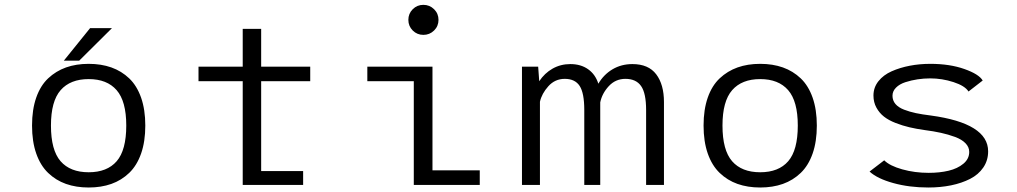

<svg xmlns="http://www.w3.org/2000/svg" viewBox="-20 -782 4300 812"><path d="M250 -525.5 361 -663H453.5L315 -525.5ZM594.5 -251Q594.5 -183.5 576.8 -132.8Q559 -82 526.5 -50.8Q494 -19.5 451 -4.2Q408 11 355 11Q302 11 259 -4.2Q216 -19.5 183.5 -50.8Q151 -82 133.2 -132.8Q115.5 -183.5 115.5 -251Q115.5 -318.5 133.2 -369.2Q151 -420 183.8 -450.8Q216.5 -481.5 259.2 -496.8Q302 -512 355 -512Q408 -512 451 -496.8Q494 -481.5 526.5 -450.5Q559 -419.5 576.8 -368.8Q594.5 -318 594.5 -251ZM514 -251Q514 -354 473.2 -400.8Q432.5 -447.5 355 -447.5Q277.5 -447.5 236.5 -400.8Q195.5 -354 195.5 -251Q195.5 -147 236.2 -100.2Q277 -53.5 355 -53.5Q433 -53.5 473.5 -100.2Q514 -147 514 -251Z M1084.5 -58.5H1262V0H1006.5V-438.5H819.5V-500H1006.5V-660H1084.5V-500H1292V-438.5H1084.5Z M1815.8 -653Q1797 -634.5 1770.5 -634.5Q1744 -634.5 1725.5 -653Q1707 -671.5 1707 -698Q1707 -724.5 1725.5 -743Q1744 -761.5 1770.5 -761.5Q1797 -761.5 1815.8 -743Q1834.5 -724.5 1834.5 -698Q1834.5 -671.5 1815.8 -653ZM1809 -61.5H2009V0H1730V-438.5H1533.5V-500H1809Z M2187.5 0V-500H2256L2260.5 -438.5Q2283 -472.5 2317 -491.8Q2351 -511 2392 -511Q2436.5 -511 2467.2 -489.2Q2498 -467.5 2510.5 -428Q2533 -466.5 2570.2 -488.8Q2607.5 -511 2654.5 -511Q2722.5 -511 2755.2 -467.8Q2788 -424.5 2788 -350.5V0H2712.5V-316.5Q2712.5 -388 2691.2 -418.2Q2670 -448.5 2625 -448.5Q2583 -448.5 2554.5 -417.5Q2526 -386.5 2518.5 -349V0H2451V-317Q2451 -388.5 2431.5 -418.5Q2412 -448.5 2368.5 -448.5Q2327 -448.5 2299 -417.2Q2271 -386 2263.5 -351.5V0Z M3434.5 -251Q3434.5 -183.5 3416.8 -132.8Q3399 -82 3366.5 -50.8Q3334 -19.5 3291 -4.2Q3248 11 3195 11Q3142 11 3099 -4.2Q3056 -19.5 3023.5 -50.8Q2991 -82 2973.2 -132.8Q2955.5 -183.5 2955.5 -251Q2955.5 -318.5 2973.2 -369.2Q2991 -420 3023.8 -450.8Q3056.5 -481.5 3099.2 -496.8Q3142 -512 3195 -512Q3248 -512 3291 -496.8Q3334 -481.5 3366.5 -450.5Q3399 -419.5 3416.8 -368.8Q3434.5 -318 3434.5 -251ZM3354 -251Q3354 -354 3313.2 -400.8Q3272.5 -447.5 3195 -447.5Q3117.5 -447.5 3076.5 -400.8Q3035.5 -354 3035.5 -251Q3035.5 -147 3076.2 -100.2Q3117 -53.5 3195 -53.5Q3273 -53.5 3313.5 -100.2Q3354 -147 3354 -251Z M3906 11Q3825.5 11 3757.8 -7.8Q3690 -26.5 3657.5 -56.5L3719.5 -104Q3743 -80.5 3795.8 -65.8Q3848.5 -51 3907.5 -51Q3954 -51 3991.8 -60Q4029.5 -69 4054.2 -89.5Q4079 -110 4079 -139.5Q4079 -160 4063.2 -176.2Q4047.5 -192.5 4018.8 -203Q3990 -213.5 3959.5 -220.2Q3929 -227 3890 -232Q3854.5 -237 3825.8 -243.8Q3797 -250.5 3767.5 -262Q3738 -273.5 3718.5 -288.8Q3699 -304 3686.5 -326.8Q3674 -349.5 3674 -378Q3674 -412 3695 -438.5Q3716 -465 3751 -480.5Q3786 -496 3827.5 -504Q3869 -512 3914.5 -512Q3996.5 -512 4058.2 -490.2Q4120 -468.5 4136 -441.5L4076 -395Q4061 -419 4012.5 -434.8Q3964 -450.5 3914 -450.5Q3887 -450.5 3860.5 -446.5Q3834 -442.5 3809.2 -434.5Q3784.5 -426.5 3769.5 -411.5Q3754.5 -396.5 3754.5 -377Q3754.5 -357 3767 -342.2Q3779.5 -327.5 3803.5 -318.2Q3827.5 -309 3853.8 -303.5Q3880 -298 3916.5 -293.5Q4159 -260.5 4159 -142Q4159 -103.5 4138.5 -73.5Q4118 -43.5 4082.8 -25.5Q4047.5 -7.5 4002.5 1.8Q3957.5 11 3906 11Z"/></svg>

Font: League Mono Light
Style: Regular
Weight: 300
Width: 6
Designer: Tyler Finck
Foundry: The League of Moveable Type / Tyler Finck
Version: Version 2.210